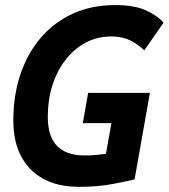

<svg xmlns="http://www.w3.org/2000/svg" viewBox="-20 -723 662 753"><path d="M290 9.8Q168.5 9.8 100.3 -59.1Q32.2 -127.9 32.2 -250.5Q32.2 -348.1 59.8 -430.7Q87.4 -513.2 139.6 -574.5Q191.9 -635.7 265.6 -669.4Q339.4 -703.1 431.2 -703.1Q504.4 -703.1 549.1 -683.8Q593.8 -664.6 621.6 -634.3L545.9 -525.4Q522.9 -548.3 491.2 -564.2Q459.5 -580.1 416.5 -580.1Q346.2 -580.1 289.8 -539.6Q233.4 -499 200.4 -427.5Q167.5 -356 167.5 -263.2Q167.5 -113.3 312.5 -113.3Q335 -113.3 356 -115.2Q377 -117.2 395.5 -120.1L417 -240.2H304.7L325.7 -358.9H567.9L507.8 -19.5Q483.9 -13.2 424.1 -1.7Q364.3 9.8 290 9.8Z"/></svg>

Font: Cascadia Mono
Style: Bold Italic
Weight: 700
Italic angle: -10°
Monospace: yes
Designer: Aaron Bell
Foundry: Saja Typeworks
Version: Version 2404.023; ttfautohint (v1.8.4)